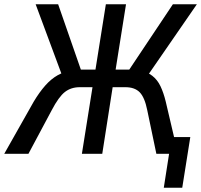

<svg xmlns="http://www.w3.org/2000/svg" viewBox="-49 -725 948 905"><path d="M723 160 748 0H707L719 -79H848L810 160ZM-29 0 110 -246Q137 -291 164.5 -322Q192 -353 223 -370.5Q254 -388 291 -392L246 -363L119 -705H225L338 -380L325 -397H401L450 -705H545L496 -397H574L549 -380L766 -705H879L643 -363L607 -392Q644 -387 668.5 -368Q693 -349 707.5 -318.5Q722 -288 732 -247L790 0H688L645 -206Q633 -266 609.5 -290Q586 -314 542 -314H482L433 0H337L387 -314H327Q286 -314 257 -291.5Q228 -269 195 -206L85 0Z"/></svg>

Font: Nunito Sans 10pt Condensed SemiBold
Style: Italic
Weight: 600
Width: 3
Italic angle: -9°
Designer: Vernon Adams
Foundry: Vernon Adams
Version: Version 3.101;gftools[0.9.27]